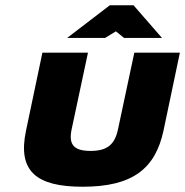

<svg xmlns="http://www.w3.org/2000/svg" viewBox="-20 -700 703 729"><path d="M79 -205C46 -51 116 9 294 9C483 9 570 -59 601 -205L663 -500H490L428 -209C416 -152 388 -127 324 -127C259 -127 240 -152 252 -209L314 -500H141ZM235 -556H379L420 -581L451 -556H595L487 -680H397Z"/></svg>

Font: LT Wave Black
Style: Italic
Weight: 900
Designer: Daniel Lyons
Version: Version 2.5 (Glyphs App)